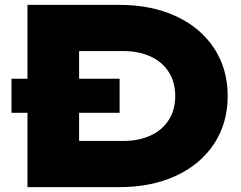

<svg xmlns="http://www.w3.org/2000/svg" viewBox="-20 -770 993 790"><path d="M472.2 -446.1V-305.9H27.3V-446.1ZM916.8 -375Q916.8 -263.4 860.9 -178.4Q804.9 -93.4 704 -46.7Q603.1 0 470.3 0H93V-750H470.3Q603.1 -750 704 -703.3Q804.9 -656.6 860.9 -571.6Q916.8 -486.6 916.8 -375ZM204.6 -190.1H486.4Q551.9 -190.1 600.4 -212.8Q648.8 -235.6 674.9 -277.2Q701 -318.8 701 -375Q701 -431.2 674.9 -472.8Q648.8 -514.4 600.4 -537.2Q551.9 -559.9 486.4 -559.9H204.6L305.5 -659.2V-90.8Z"/></svg>

Font: Unbounded Variable
Style: Regular
Weight: 400
Designer: Luke Prowse, Jean-Baptiste Morizot, Fátima Lázaro, Florian Runge
Foundry: NaN
Version: Version 1.600;FEAKit 1.0